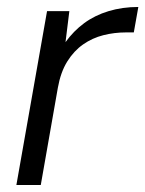

<svg xmlns="http://www.w3.org/2000/svg" viewBox="-20 -531 417 551"><path d="M27 0 115 -499H179L168 -410Q191 -442 221.5 -464.5Q252 -487 291.5 -499Q331 -511 377 -511L364 -438H342Q308 -438 276.5 -430Q245 -422 218.5 -403.5Q192 -385 173 -354.5Q154 -324 146 -279L97 0Z"/></svg>

Font: DM Sans 20pt Light
Style: Italic
Weight: 300
Italic angle: -10°
Version: Version 4.004;gftools[0.9.30]